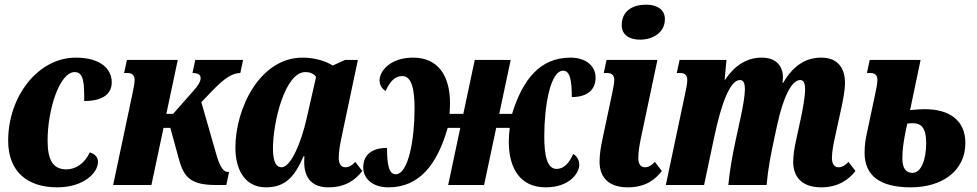

<svg xmlns="http://www.w3.org/2000/svg" viewBox="-20 -793 4189 823"><path d="M225 10C342 10 400 -55 400 -98C400 -117 391 -131 365 -140C342 -90 302 -67 265 -67C209 -67 184 -104 184 -190C184 -325 236 -484 300 -484C340 -484 341 -435 341 -360C427 -360 459 -395 459 -440C459 -499 409 -546 305 -546C143 -546 15 -380 15 -190C15 -55 100 10 225 10Z M465 0H629L681 -245H710L748 -107C769 -31 801 0 905 0H950L962 -56H957C942 -56 925 -68 907 -132L843 -355L891 -405C946 -462 979 -480 1010 -480L1022 -536H817L805 -480C830 -480 840 -472 840 -458C840 -443 828 -425 812 -407L722 -305H693L742 -536H524L512 -480H527C550 -480 557 -467 557 -450C557 -435 552 -411 546 -383Z M1120 10C1205 10 1244 -38 1281 -123H1285C1284 -114 1284 -106 1284 -98C1284 -31 1317 10 1387 10C1464 10 1505 -24 1533 -60L1503 -99C1489 -84 1476 -76 1460 -76C1441 -76 1432 -92 1432 -117C1432 -143 1438 -178 1446 -214L1514 -536H1459L1406 -512C1381 -529 1332 -546 1277 -546C1093 -546 989 -327 989 -160C989 -64 1031 10 1120 10ZM1187 -76C1166 -76 1150 -95 1150 -157C1150 -268 1201 -484 1289 -484C1303 -484 1321 -481 1335 -464L1295 -288C1272 -184 1227 -76 1187 -76Z M1645 10C1780 10 1855 -91 1899 -245H1953L1901 0H2055L2107 -245H2165C2162 -222 2161 -202 2161 -185C2161 -71 2210 10 2319 10C2420 10 2463 -50 2463 -87C2463 -111 2449 -126 2437 -133C2419 -92 2396 -69 2366 -69C2324 -69 2313 -129 2313 -209C2313 -339 2339 -490 2394 -490C2423 -490 2431 -449 2431 -377C2493 -377 2533 -404 2533 -461C2533 -506 2496 -546 2425 -546C2294 -546 2220 -451 2175 -305H2120L2169 -536H2015L1966 -305H1907C1908 -322 1909 -339 1909 -351C1909 -465 1860 -546 1751 -546C1650 -546 1607 -486 1607 -449C1607 -425 1621 -410 1633 -403C1651 -444 1674 -467 1704 -467C1746 -467 1757 -407 1757 -327C1757 -197 1731 -46 1676 -46C1647 -46 1639 -87 1639 -159C1577 -159 1537 -132 1537 -75C1537 -30 1574 10 1645 10Z M2723 -623C2777 -623 2830 -652 2830 -711C2830 -756 2791 -773 2749 -773C2697 -773 2645 -750 2645 -685C2645 -642 2680 -623 2723 -623ZM2671 10C2748 10 2789 -24 2817 -60L2787 -99C2773 -84 2760 -76 2744 -76C2725 -76 2716 -92 2716 -117C2716 -143 2722 -178 2730 -214L2798 -536H2580L2568 -480H2583C2606 -480 2613 -467 2613 -450C2613 -436 2608 -411 2602 -383L2561 -190C2555 -162 2550 -129 2550 -99C2550 -43 2579 10 2671 10Z M3501 10C3573 10 3619 -24 3647 -60L3617 -99C3603 -84 3590 -76 3574 -76C3555 -76 3546 -92 3546 -117C3546 -143 3553 -178 3561 -214L3582 -310C3593 -359 3602 -405 3602 -438C3602 -495 3576 -546 3500 -546C3432 -546 3379 -510 3337 -438H3334C3335 -445 3336 -453 3336 -461C3336 -509 3308 -546 3245 -546C3179 -546 3127 -510 3088 -451H3086L3094 -536H2893L2881 -480H2896C2919 -480 2926 -467 2926 -450C2926 -437 2922 -415 2915 -383L2834 0H2998L3042 -208C3071 -344 3108 -450 3152 -450C3170 -450 3173 -429 3173 -410C3173 -383 3165 -337 3154 -287L3133 -190C3120 -130 3108 -65 3102 0H3266C3272 -70 3284 -130 3300 -205L3312 -260C3336 -371 3372 -450 3410 -450C3428 -450 3431 -429 3431 -410C3431 -374 3419 -316 3413 -287L3392 -190C3386 -162 3380 -129 3380 -99C3380 -43 3409 10 3501 10Z M3884 10C4018 10 4118 -60 4118 -180C4118 -277 4050 -325 3944 -325C3929 -325 3909 -324 3881 -321L3926 -536H3708L3696 -480H3711C3734 -480 3741 -467 3741 -450C3741 -434 3735 -406 3730 -383L3699 -237C3691 -200 3686 -176 3686 -138C3686 -40 3752 10 3884 10ZM3891 -52C3860 -52 3848 -76 3848 -115C3848 -137 3849 -174 3869 -263C3877 -264 3884 -265 3891 -265C3926 -265 3950 -249 3950 -180C3950 -109 3929 -52 3891 -52Z"/></svg>

Font: Noto Serif ExtraCondensed Black
Style: Italic
Weight: 900
Width: 2
Italic angle: -12°
Designer: Monotype Design Team
Foundry: Monotype Imaging Inc.
Version: Version 2.014